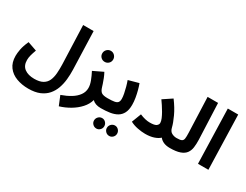

<svg xmlns="http://www.w3.org/2000/svg" viewBox="-89 -1367 2870 2239"><g transform="rotate(30 1345.5 -247.5)"><path d="M26 -28Q26 -63 35.5 -115.5Q45 -168 78 -241L201 -198Q184 -151 175 -117.5Q166 -84 166 -52Q166 24 215.5 60.5Q265 97 347 97Q419 97 461 73Q503 49 522 6.5Q541 -36 545.5 -92.5Q550 -149 548 -213L529 -732H670L687 -222Q689 -157 682.5 -92Q676 -27 655.5 31Q635 89 596 134Q557 179 495.5 205Q434 231 344 231Q257 231 184.5 204Q112 177 69 119.5Q26 62 26 -28Z M757 231 706 107Q777 82 832 48.5Q887 15 918.5 -29Q950 -73 950 -126Q950 -168 931 -218Q912 -268 885 -320L1016 -383Q1033 -352 1047 -316.5Q1061 -281 1070 -253Q1079 -225 1082 -215Q1096 -167 1120.5 -151Q1145 -135 1200 -135Q1238 -135 1254.5 -115.5Q1271 -96 1271 -67Q1271 -36 1250 -15.5Q1229 5 1190 5Q1114 5 1074 -36Q1057 26 1009.5 78.5Q962 131 896 170Q830 209 757 231ZM961 -485Q930 -485 908.5 -506Q887 -527 887 -558Q887 -589 908.5 -611Q930 -633 961 -633Q991 -633 1012.5 -611Q1034 -589 1034 -558Q1034 -527 1012.5 -506Q991 -485 961 -485Z M1191 5 1201 -135Q1261 -135 1293 -141Q1325 -147 1337.5 -163.5Q1350 -180 1350 -211Q1350 -239 1342.5 -278Q1335 -317 1323.5 -359Q1312 -401 1299 -436L1437 -474Q1450 -440 1462 -395Q1474 -350 1482 -302.5Q1490 -255 1490 -211Q1490 -143 1468 -100.5Q1446 -58 1406.5 -35Q1367 -12 1312 -3.5Q1257 5 1191 5ZM1438 237Q1409 237 1388.5 216.5Q1368 196 1368 168Q1368 139 1388.5 118Q1409 97 1438 97Q1466 97 1486 118Q1506 139 1506 168Q1506 196 1486 216.5Q1466 237 1438 237ZM1265 237Q1236 237 1215.5 216.5Q1195 196 1195 168Q1195 139 1215.5 118Q1236 97 1265 97Q1293 97 1313 118Q1333 139 1333 168Q1333 196 1313 216.5Q1293 237 1265 237Z M1768 -135Q1835 -135 1857 -152.5Q1879 -170 1879 -192Q1879 -216 1865.5 -248Q1852 -280 1832 -315Q1812 -350 1790.5 -382Q1769 -414 1752 -438L1871 -517Q1936 -430 1973.5 -348.5Q2011 -267 2023 -216Q2034 -168 2065 -151.5Q2096 -135 2130 -135Q2168 -135 2184.5 -115.5Q2201 -96 2201 -67Q2201 -36 2180.5 -15.5Q2160 5 2120 5Q2026 5 1980 -53Q1953 -27 1904 -10.5Q1855 6 1788 6Q1742 6 1685.5 -5Q1629 -16 1585 -40L1634 -167Q1671 -151 1705.5 -143Q1740 -135 1768 -135Z M2121 5 2131 -135Q2177 -135 2197 -144.5Q2217 -154 2221 -180.5Q2225 -207 2223 -258L2205 -732H2346L2366 -248Q2368 -190 2361.5 -143.5Q2355 -97 2330.5 -64Q2306 -31 2255.5 -13Q2205 5 2121 5Z M2498 0 2477 -732H2617L2638 0Z"/></g></svg>

Font: Noto IKEA Arabic
Style: Bold
Weight: 700
Designer: Monotype Design Team
Foundry: Monotype Imaging Inc.
Version: Version 1.200